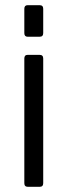

<svg xmlns="http://www.w3.org/2000/svg" viewBox="-20 -722 261 742"><path d="M74 -594V-688Q74 -702 87 -702H133Q147 -702 147 -688V-594Q147 -580 133 -580H87Q74 -580 74 -594ZM74 -14V-496Q74 -510 87 -510H133Q147 -510 147 -496V-14Q147 0 133 0H88Q74 0 74 -14Z"/></svg>

Font: Rajdhani Medium
Style: Regular
Weight: 500
Designer: Satya Rajpurohit, Jyotish Sonowal
Foundry: Indian Type Foundry
Version: Version 1.201 February 1, 2022